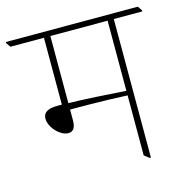

<svg xmlns="http://www.w3.org/2000/svg" viewBox="-112 -712 778 807"><g transform="rotate(-15 277.5 -308.5)"><path d="M139 -184Q122 -184 103.5 -197Q85 -210 73 -229.5Q61 -249 61 -268Q61 -307 123 -307Q132 -307 143 -307V-598H-3L-16 -617V-622H558L571 -603V-598H447V5H442L420 -12V-273Q381 -275 339.5 -276Q298 -277 262.5 -277.5Q227 -278 206 -278Q199 -278 189 -278Q179 -278 171 -278V-231Q171 -184 139 -184ZM171 -306Q224 -305 291 -301Q358 -297 420 -293V-598H171Z"/></g></svg>

Font: Noto Serif Devanagari Thin
Style: Regular
Weight: 100
Designer: Universal Thirst, Indian Type Foundry and the Monotype Design Team
Foundry: Monotype Imaging Inc.
Version: Version 2.004; ttfautohint (v1.8.4.7-5d5b)